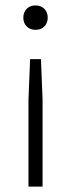

<svg xmlns="http://www.w3.org/2000/svg" viewBox="-20 -528 262 708"><path d="M85 160V-160L91 -310H131L137 -160V160ZM111 -418Q91 -418 78.5 -430.5Q66 -443 66 -463Q66 -483 78.5 -495.5Q91 -508 111 -508Q131 -508 143.5 -495.5Q156 -483 156 -463Q156 -443 143.5 -430.5Q131 -418 111 -418Z"/></svg>

Font: Work Sans Light
Style: Regular
Weight: 300
Designer: Wei Huang
Foundry: Wei Huang
Version: Version 2.012; ttfautohint (v1.8.3)